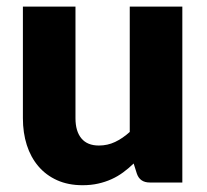

<svg xmlns="http://www.w3.org/2000/svg" viewBox="-20 -538 610 566"><path d="M202.5 -518.5V-189.5Q202.5 -151 220 -130Q237.5 -109 271.5 -109Q297 -109 319.2 -119.5Q341.5 -130 362.5 -149V-518.5H517.5V0H421.5Q392.5 0 383.5 -26L374 -56Q359 -41.5 343 -29.8Q327 -18 308.8 -9.8Q290.5 -1.5 269.5 3.2Q248.5 8 223.5 8Q181 8 148.2 -6.8Q115.5 -21.5 93 -48Q70.5 -74.5 59 -110.5Q47.5 -146.5 47.5 -189.5V-518.5Z"/></svg>

Font: Lato Black
Style: Regular
Weight: 900
Designer: Lukasz Dziedzic
Foundry: tyPoland Lukasz Dziedzic
Version: Version 2.007; 2014-02-27